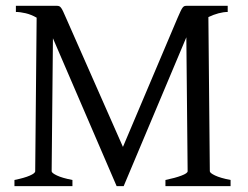

<svg xmlns="http://www.w3.org/2000/svg" viewBox="-20 -635 846 655"><path d="M756.8 -594.2Q742.7 -594.2 725.3 -589.6Q708 -585 690.9 -576.7L695.8 -50.8Q695.8 -44.9 713.6 -36.4Q731.4 -27.8 766.6 -21V0H544.4V-21Q577.6 -27.8 598.9 -35.9Q620.1 -43.9 620.1 -50.8L615.7 -507.8L401.9 0H377.9L160.6 -504.4L156.2 -50.8Q156.2 -44.9 174.1 -36.4Q191.9 -27.8 227.1 -21V0H29.3V-21Q63 -27.8 81.5 -35.9Q100.1 -43.9 100.1 -50.8L105 -574.7Q86.4 -585.4 67.6 -589.8Q48.8 -594.2 34.2 -594.2V-615.2H173.8Q178.7 -615.2 182.1 -613.8Q185.5 -612.3 188.7 -607.9Q191.9 -603.5 195.6 -595.5Q199.2 -587.4 205.1 -574.2L399.4 -133.8L585.9 -574.2Q592.3 -588.9 596.2 -597.2Q600.1 -605.5 603.3 -609.4Q606.4 -613.3 609.6 -614.3Q612.8 -615.2 617.2 -615.2H756.8Z"/></svg>

Font: Gentium Plus Phon
Style: Regular
Weight: 400
Designer: J. Victor Gaultney, Annie Olsen, Iska Routamaa, Becca Hirsbrunner
Foundry: SIL International
Version: Version 5.000